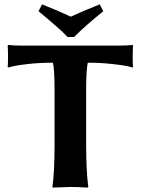

<svg xmlns="http://www.w3.org/2000/svg" viewBox="-20 -853 642 876"><path d="M155.8 -801.8 181.6 -780.3 210.9 -755.4 236.3 -733.4C246.7 -724.3 256.2 -715.8 264.6 -708L288.1 -684.1H317.9C353.4 -719.6 397.8 -758.8 451.2 -801.8L435.1 -833C381.3 -811.8 337.4 -793.1 303.2 -776.9C262.2 -796.1 218.4 -814.8 171.9 -833ZM229 -436V-200.2C229 -112 225.7 -45.2 219.2 0L220.2 2.9L300.8 0C323.6 0 350.3 1 380.9 2.9L382.8 0C376.3 -47.5 373 -114.3 373 -200.2V-436C373 -505 375.7 -548.7 380.9 -566.9C420.6 -566.9 458.1 -564.9 493.4 -560.8C528.7 -556.7 551.5 -553.5 561.8 -551C572 -548.6 579.8 -546.5 585 -544.9L586.9 -548.8C585.9 -556.3 585.4 -570.7 585.4 -592C585.4 -613.4 585.9 -631 586.9 -645L585 -647.9C568.7 -646 548.7 -645 524.9 -645H77.1C53.1 -645 33 -646 17.1 -647.9L15.1 -645C16.1 -631 16.6 -613.4 16.6 -592C16.6 -570.7 16.1 -556.3 15.1 -548.8L17.1 -544.9L38.1 -550.3C52.4 -553.9 76.6 -557.5 110.6 -561.3C144.6 -565 181.5 -566.9 221.2 -566.9C226.4 -548.7 229 -505 229 -436Z"/></svg>

Font: Linux Biolinum G
Style: Bold
Weight: 700
Designer: Philipp H. Poll
Foundry: Philipp H. Poll
Version: Version 1.1.0